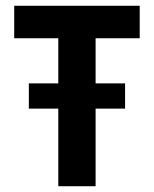

<svg xmlns="http://www.w3.org/2000/svg" viewBox="-20 -645 533 665"><path d="M181.9 0V-268.8H79.9V-356.2H181.9V-512.5H29.2V-625H463.9V-512.5H311.1V-356.2H413.2V-268.8H311.1V0Z"/></svg>

Font: Afacad Flux
Style: Bold
Weight: 700
Designer: Kristian Moeller
Foundry: Dicotype
Version: Version 1.100